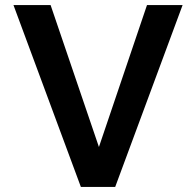

<svg xmlns="http://www.w3.org/2000/svg" viewBox="-20 -735 771 755"><path d="M433 0H298L33 -715H179L369 -157L558 -715H698Z"/></svg>

Font: Wix Madefor Text
Style: Bold
Weight: 700
Designer: Dalton Maag Ltd
Foundry: Dalton Maag Ltd
Version: Version 3.100